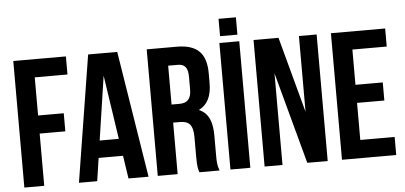

<svg xmlns="http://www.w3.org/2000/svg" viewBox="-54 -946 2233 1058"><g transform="rotate(-5 1062.5 -416.5)"><path d="M150 -600H331V-700H40V0H150V-289H292V-389H150Z M615 -700H454L342 0H443L462 -127H597L616 0H727ZM529 -576 582 -222H476Z M1120 0C1109 -27 1108 -50 1108 -85V-193C1108 -266 1091 -319 1035 -342C1083 -365 1107 -412 1107 -484V-539C1107 -647 1059 -700 944 -700H778V0H888V-285H926C977 -285 998 -261 998 -196V-86C998 -28 1003 -18 1008 0ZM941 -600C980 -600 997 -579 997 -528V-459C997 -403 972 -385 931 -385H888V-600Z M1180 0H1290V-700H1180ZM1187 -833V-737H1283V-833Z M1605 0H1718V-700H1620V-281L1507 -700H1369V0H1468V-507Z M1907 -600H2097V-700H1797V0H2097V-100H1907V-305H2058V-405H1907Z"/></g></svg>

Font: Bebas Neue
Style: Bold
Weight: 700
Designer: Ryoichi Tsunekawa
Foundry: Ryoichi Tsunekawa
Version: Version 1.300